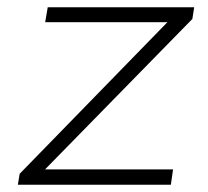

<svg xmlns="http://www.w3.org/2000/svg" viewBox="-20 -507 572 527"><path d="M29 0 34 -30 456 -463 457 -446H104L111 -487H513L508 -455L84 -22V-42H455L449 0Z"/></svg>

Font: Nunito Sans 10pt SemiExpanded ExtraLight
Style: Italic
Weight: 250
Width: 6
Italic angle: -9°
Designer: Vernon Adams
Foundry: Vernon Adams
Version: Version 3.101;gftools[0.9.27]